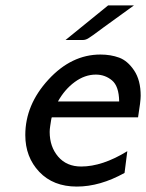

<svg xmlns="http://www.w3.org/2000/svg" viewBox="-20 -687 544 715"><path d="M74.2 -184.1Q74.2 -296.9 160.2 -390.4Q246.1 -483.9 354 -483.9Q392.1 -483.9 423.6 -472.4Q455.1 -460.9 479.5 -424.6Q503.9 -388.2 503.9 -330.1Q503.9 -310.1 494.1 -250H172.9Q171.9 -249 170.4 -240Q168.9 -231 167 -218Q165 -205.1 165 -195.8Q165 -140.6 196.5 -103.8Q228 -66.9 282.2 -66.9Q361.3 -66.9 454.1 -124L443.8 -43Q352.1 7.8 266.1 7.8Q178.2 7.8 126.2 -47.1Q74.2 -102.1 74.2 -184.1ZM195.8 -309.1H423.8Q422.9 -366.2 397 -387.7Q371.1 -409.2 336.9 -409.2Q295.9 -409.2 258.3 -381.6Q220.7 -354 195.8 -309.1ZM224.1 -538.1 382.8 -667H479Q425.8 -628.9 364.3 -584Q317.4 -548.8 307.6 -543.5Q297.9 -538.1 289.1 -538.1Q288.1 -538.1 287.1 -538.1Z"/></svg>

Font: CMU Bright
Style: SemiBoldOblique
Weight: 600
Italic angle: -12°
Version: Version 0.7.0